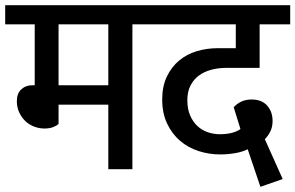

<svg xmlns="http://www.w3.org/2000/svg" viewBox="-30 -653 1140 741"><path d="M196 -559V-324H388V-559ZM196 -175Q191 -169 176.5 -163Q162 -157 142 -157Q121 -157 101.5 -164.5Q82 -172 67.5 -186Q53 -200 44 -219.5Q35 -239 35 -263Q35 -292 52 -308Q69 -324 95 -324H104V-559H-10V-633H569V-559H481V0H388V-249H196Z M1022 -186Q1022 -162 1012.5 -144Q1003 -126 992 -116L1061 38L975 68L926 -77Q906 -67 878 -62Q850 -57 819 -57Q777 -57 736.5 -70Q696 -83 665 -109.5Q634 -136 615 -176Q596 -216 596 -269Q596 -320 614 -357.5Q632 -395 661.5 -419.5Q691 -444 729.5 -455.5Q768 -467 810 -467H880V-559H549V-633H1090V-559H972V-391H842Q812 -391 784.5 -383.5Q757 -376 737 -361Q717 -346 705 -322.5Q693 -299 693 -266Q693 -232 704 -207Q715 -182 732.5 -166Q750 -150 772.5 -142.5Q795 -135 818 -135Q870 -135 898 -155L872 -239Q884 -253 901.5 -261Q919 -269 941 -269Q980 -269 1001 -245.5Q1022 -222 1022 -186Z"/></svg>

Font: Ek Mukta Medium
Style: Regular
Weight: 500
Designer: Girish Dalvi and Yashodeep Gholap
Foundry: Ek Type
Version: Version 2.538;PS 1.002;hotconv 16.6.51;makeotf.lib2.5.65220;